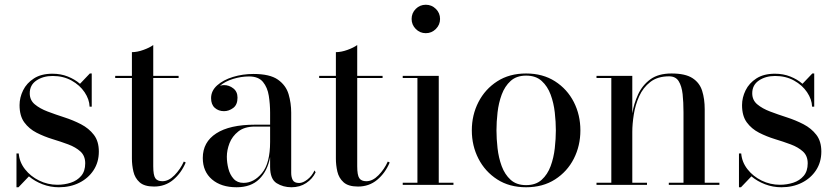

<svg xmlns="http://www.w3.org/2000/svg" viewBox="-20 -780 3530 810"><path d="M58 10H49.5V-132.5H59Q62 -96 85.5 -66Q109 -36 145.2 -18.2Q181.5 -0.5 222 -0.5Q251.5 -0.5 278.5 -9.2Q305.5 -18 322.5 -38Q339.5 -58 339.5 -91Q339.5 -122.5 319.5 -140.8Q299.5 -159 268 -170.8Q236.5 -182.5 201.2 -193.2Q166 -204 134.2 -220.2Q102.5 -236.5 82.5 -263.8Q62.5 -291 62.5 -336.5Q62.5 -368.5 77.5 -399Q92.5 -429.5 123.2 -449.2Q154 -469 201 -469Q236.5 -469 266 -457.2Q295.5 -445.5 317.5 -426.5L359 -470H367V-330H358Q357 -361 336.8 -391Q316.5 -421 281.8 -440.2Q247 -459.5 202 -459.5Q162 -459.5 133.8 -440.5Q105.5 -421.5 105.5 -386.5Q105.5 -357.5 126.8 -339.8Q148 -322 181 -309.5Q214 -297 251.2 -285Q288.5 -273 321.8 -255.8Q355 -238.5 376 -211.2Q397 -184 397 -140.5Q397 -96 374.8 -62Q352.5 -28 314.5 -9Q276.5 10 228.5 10Q192.5 10 159.8 -2.5Q127 -15 102 -36Z M763.5 -94.5Q744.5 -49.5 710.5 -21.2Q676.5 7 630 7Q589 7 569 -11Q549 -29 542.8 -56.2Q536.5 -83.5 536.5 -111V-451H466V-460H536.5V-560Q559 -560 585.2 -569.5Q611.5 -579 626.5 -590V-460H733.5V-451H626.5V-78.5Q626.5 -41 635.2 -28.2Q644 -15.5 665 -15.5Q691.5 -15.5 716.2 -40.8Q741 -66 755.5 -98.5Z M1055.5 -254H1119.5V-304.5Q1119.5 -340.5 1114 -375.8Q1108.5 -411 1089.5 -434.2Q1070.5 -457.5 1030.5 -457.5Q997.5 -457.5 963.8 -447.2Q930 -437 908 -418Q916.5 -421 925 -421Q946.5 -421 964.2 -407.2Q982 -393.5 982 -368Q982 -338 963.8 -324.5Q945.5 -311 925 -311Q902 -311 886.2 -325Q870.5 -339 870.5 -366Q870.5 -397 896.2 -420Q922 -443 963 -455.5Q1004 -468 1049.5 -468Q1118.5 -468 1152.5 -444Q1186.5 -420 1197.5 -382.5Q1208.5 -345 1208.5 -304.5V-50.5Q1208.5 -33 1215 -20.5Q1221.5 -8 1242 -8Q1258 -8 1277 -22.8Q1296 -37.5 1307 -61L1311.5 -53Q1298.5 -25.5 1271.8 -7.8Q1245 10 1209.5 10Q1174.5 10 1147 -7.2Q1119.5 -24.5 1119.5 -76V-117Q1108.5 -58.5 1073.5 -24.2Q1038.5 10 978 10Q913 10 874.2 -23.2Q835.5 -56.5 835.5 -113.5Q835.5 -180.5 892.2 -217.2Q949 -254 1055.5 -254ZM1007.5 -8.5Q1051 -8.5 1085.2 -49.8Q1119.5 -91 1119.5 -181.5V-246H1055.5Q1011.5 -246 985.5 -225.5Q959.5 -205 948.2 -175.8Q937 -146.5 937 -119Q937 -94 943.5 -68.5Q950 -43 965.5 -25.8Q981 -8.5 1007.5 -8.5Z M1624 -94.5Q1605 -49.5 1571 -21.2Q1537 7 1490.5 7Q1449.5 7 1429.5 -11Q1409.5 -29 1403.2 -56.2Q1397 -83.5 1397 -111V-451H1326.5V-460H1397V-560Q1419.5 -560 1445.8 -569.5Q1472 -579 1487 -590V-460H1594V-451H1487V-78.5Q1487 -41 1495.8 -28.2Q1504.5 -15.5 1525.5 -15.5Q1552 -15.5 1576.8 -40.8Q1601.5 -66 1616 -98.5Z M1716.5 -700Q1716.5 -725 1734 -742.5Q1751.5 -760 1776.5 -760Q1801 -760 1818.8 -742.5Q1836.5 -725 1836.5 -700Q1836.5 -675.5 1818.8 -657.8Q1801 -640 1776.5 -640Q1751.5 -640 1734 -657.8Q1716.5 -675.5 1716.5 -700ZM1679 -9H1741V-451H1679V-460H1831V-9H1893V0H1679Z M1970.5 -230Q1970.5 -295 1998.5 -349.5Q2026.5 -404 2077.8 -437Q2129 -470 2199.5 -470Q2270 -470 2321.5 -437Q2373 -404 2400.8 -349.5Q2428.5 -295 2428.5 -230Q2428.5 -165 2400.8 -110.5Q2373 -56 2321.5 -23Q2270 10 2199.5 10Q2129 10 2077.8 -23Q2026.5 -56 1998.5 -110.5Q1970.5 -165 1970.5 -230ZM2074.5 -230Q2074.5 -195 2079 -154.8Q2083.5 -114.5 2096.5 -79.2Q2109.5 -44 2134.2 -21.5Q2159 1 2199.5 1Q2240.5 1 2265.2 -21.5Q2290 -44 2303 -79.2Q2316 -114.5 2320.5 -154.8Q2325 -195 2325 -230Q2325 -265.5 2320.5 -305.5Q2316 -345.5 2303 -380.8Q2290 -416 2265.2 -438.5Q2240.5 -461 2199.5 -461Q2159 -461 2134.2 -438.5Q2109.5 -416 2096.5 -380.8Q2083.5 -345.5 2079 -305.5Q2074.5 -265.5 2074.5 -230Z M2496.5 -9H2559V-451H2496.5V-460H2647.5V-301.5Q2654 -342.5 2671.8 -381.2Q2689.5 -420 2723.2 -445Q2757 -470 2813 -470Q2871 -470 2901.2 -450.5Q2931.5 -431 2942.2 -396.8Q2953 -362.5 2953 -319V-9H3015V0H2801.5V-9H2863.5V-306.5Q2863.5 -348.5 2859.8 -382.8Q2856 -417 2843.2 -437.5Q2830.5 -458 2802.5 -458Q2754 -458 2723.5 -434.2Q2693 -410.5 2676.5 -373.8Q2660 -337 2653.8 -296.8Q2647.5 -256.5 2647.5 -223.5V-9H2709.5V0H2496.5Z M3106 10H3097.5V-132.5H3107Q3110 -96 3133.5 -66Q3157 -36 3193.2 -18.2Q3229.5 -0.5 3270 -0.5Q3299.5 -0.5 3326.5 -9.2Q3353.5 -18 3370.5 -38Q3387.5 -58 3387.5 -91Q3387.5 -122.5 3367.5 -140.8Q3347.5 -159 3316 -170.8Q3284.5 -182.5 3249.2 -193.2Q3214 -204 3182.2 -220.2Q3150.5 -236.5 3130.5 -263.8Q3110.5 -291 3110.5 -336.5Q3110.5 -368.5 3125.5 -399Q3140.5 -429.5 3171.2 -449.2Q3202 -469 3249 -469Q3284.5 -469 3314 -457.2Q3343.5 -445.5 3365.5 -426.5L3407 -470H3415V-330H3406Q3405 -361 3384.8 -391Q3364.5 -421 3329.8 -440.2Q3295 -459.5 3250 -459.5Q3210 -459.5 3181.8 -440.5Q3153.5 -421.5 3153.5 -386.5Q3153.5 -357.5 3174.8 -339.8Q3196 -322 3229 -309.5Q3262 -297 3299.2 -285Q3336.5 -273 3369.8 -255.8Q3403 -238.5 3424 -211.2Q3445 -184 3445 -140.5Q3445 -96 3422.8 -62Q3400.5 -28 3362.5 -9Q3324.5 10 3276.5 10Q3240.5 10 3207.8 -2.5Q3175 -15 3150 -36Z"/></svg>

Font: Bodoni* 24pt
Style: Regular
Weight: 400
Version: Version 2.3